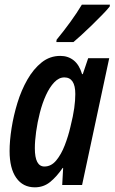

<svg xmlns="http://www.w3.org/2000/svg" viewBox="-20 -791 490 821"><path d="M129 10Q78 10 49.5 -30.5Q21 -71 21 -145Q21 -189 29.5 -243Q38 -297 54.5 -351Q71 -405 97 -450.5Q123 -496 158 -524Q193 -552 238 -552Q271 -552 295 -533Q319 -514 331 -474H334L357 -542H447L331 0H246L250 -73H248Q222 -35 194 -12.5Q166 10 129 10ZM170 -79Q199 -79 220.5 -105Q242 -131 257 -170Q272 -209 281 -248Q293 -296 297.5 -329Q302 -362 302 -389Q302 -460 255 -460Q232 -460 212 -439Q192 -418 176.5 -384Q161 -350 150.5 -309Q140 -268 134.5 -228Q129 -188 129 -157Q129 -79 170 -79ZM222 -621Q254 -660 281.5 -698Q309 -736 330 -771H450L449 -763Q438 -749 417.5 -728Q397 -707 373.5 -684Q350 -661 328.5 -641.5Q307 -622 294 -611H221Z"/></svg>

Font: Noto Sans ExtraCondensed SemiBold
Style: Italic
Weight: 600
Width: 2
Italic angle: -12°
Designer: Monotype Design Team
Foundry: Monotype Imaging Inc.
Version: Version 2.013; ttfautohint (v1.8.4.7-5d5b)